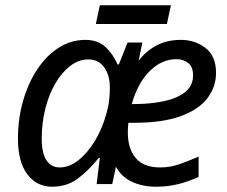

<svg xmlns="http://www.w3.org/2000/svg" viewBox="-20 -697 860 727"><path d="M177 10Q119 10 83.5 -37Q48 -84 48 -172Q48 -248 67.5 -315.5Q87 -383 121.5 -435Q156 -487 202.5 -516.5Q249 -546 303 -546Q351 -546 380 -518.5Q409 -491 425 -453H430L463 -536H519L505 -467Q531 -502 571 -524Q611 -546 665 -546Q718 -546 758 -515.5Q798 -485 798 -421Q798 -369 766 -326Q734 -283 665 -257.5Q596 -232 486 -232H466Q465 -223 464.5 -213Q464 -203 464 -195Q464 -134 494 -98.5Q524 -63 587 -63Q624 -63 658.5 -75Q693 -87 732 -104V-27Q692 -9 653.5 0.5Q615 10 571 10Q519 10 479 -9Q439 -28 419 -66L405 0H346L358 -99H354Q314 -50 273.5 -20Q233 10 177 10ZM479 -303H488Q548 -303 599 -313.5Q650 -324 680.5 -348Q711 -372 711 -412Q711 -444 692.5 -458.5Q674 -473 648 -473Q593 -473 547.5 -428.5Q502 -384 479 -303ZM206 -63Q242 -63 276.5 -90Q311 -117 339 -163Q367 -209 383 -267Q391 -295 393.5 -319.5Q396 -344 396 -365Q396 -412 374.5 -442Q353 -472 315 -472Q278 -472 246 -447.5Q214 -423 189.5 -381Q165 -339 151.5 -285Q138 -231 138 -172Q138 -117 156 -90Q174 -63 206 -63ZM343 -606 358 -677H627L612 -606Z"/></svg>

Font: Manna Sans
Style: Italic
Weight: 400
Italic angle: -12°
Designer: Monotype Design Team
Foundry: Monotype Imaging Inc.
Version: Version 2.001.1; ttfautohint (v1.8.2)